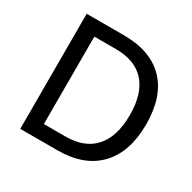

<svg xmlns="http://www.w3.org/2000/svg" viewBox="-157 -865 1024 1023"><g transform="rotate(30 355.0 -354.0)"><path d="M662.1 -356Q662.1 -185.1 573.5 -92.5Q484.9 0 321.8 0H92.8V-708H321.8Q486.8 -708 574.5 -617.4Q662.1 -526.9 662.1 -356ZM562 -356Q562 -486.8 501 -554.9Q439.9 -623 321.8 -623H189V-85H321.8Q439 -85 500.5 -154.1Q562 -223.1 562 -356Z"/></g></svg>

Font: Sarala
Style: Regular
Weight: 400
Designer: Andres Torresi
Foundry: Huerta Tipografica
Version: Version 1.004;PS 001.003;hotconv 1.0.70;makeotf.lib2.5.58329